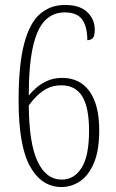

<svg xmlns="http://www.w3.org/2000/svg" viewBox="-20 -744 469 774"><path d="M228 10Q148 10 101.5 -72.5Q55 -155 55 -339Q55 -482 77 -566.5Q99 -651 141 -687.5Q183 -724 242 -724Q302 -724 332 -695Q362 -666 362 -624Q362 -598 353.5 -590Q345 -582 332 -582Q332 -636 311.5 -665Q291 -694 241 -694Q193 -694 161 -661Q129 -628 112.5 -554Q96 -480 96 -359Q107 -373 125.5 -389.5Q144 -406 170.5 -418Q197 -430 231 -430Q302 -430 341 -375.5Q380 -321 380 -219Q380 -136 358 -85.5Q336 -35 301.5 -12.5Q267 10 228 10ZM229 -20Q279 -20 309 -67.5Q339 -115 339 -217Q339 -311 311.5 -355.5Q284 -400 227 -400Q194 -400 169.5 -387Q145 -374 126.5 -355Q108 -336 96 -319Q97 -166 131.5 -93Q166 -20 229 -20Z"/></svg>

Font: Noto Serif Bengali ExtraCondensed ExtraLight
Style: Regular
Weight: 200
Width: 2
Designer: Juan Bruce, Universal Thirst, Indian Type Foundry and the Monotype Design Team.
Foundry: Monotype Imaging Inc.
Version: Version 2.003; ttfautohint (v1.8.4.7-5d5b)